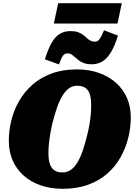

<svg xmlns="http://www.w3.org/2000/svg" viewBox="-20 -1161 858 1198"><path d="M371 17Q296 17 234 -4.5Q172 -26 127.5 -65.5Q83 -105 59 -160Q35 -215 35 -282Q35 -347 51 -411Q67 -475 100 -532Q133 -589 183 -633Q233 -677 302.5 -702.5Q372 -728 460 -728Q536 -728 597.5 -706Q659 -684 703.5 -644.5Q748 -605 772 -550.5Q796 -496 796 -429Q796 -364 780 -300Q764 -236 731.5 -178.5Q699 -121 648.5 -77Q598 -33 529 -8Q460 17 371 17ZM462 -626Q433 -626 410.5 -610Q388 -594 369.5 -563.5Q351 -533 336 -490Q321 -447 307 -392Q299 -357 293.5 -324.5Q288 -292 285 -261.5Q282 -231 282 -205Q282 -172 288 -149Q294 -126 305 -112Q316 -98 332 -91.5Q348 -85 369 -85Q398 -85 421 -100.5Q444 -116 462.5 -146.5Q481 -177 496 -220.5Q511 -264 524 -318Q533 -353 538.5 -386Q544 -419 546.5 -449Q549 -479 549 -506Q549 -539 543.5 -562Q538 -585 527 -599Q516 -613 499.5 -619.5Q483 -626 462 -626ZM552 -760Q524 -760 504.5 -767Q485 -774 471.5 -784.5Q458 -795 447.5 -804.5Q437 -814 426.5 -821Q416 -828 402 -828Q382 -828 371 -811Q360 -794 348 -759L260 -791Q279 -852 300.5 -891Q322 -930 351 -948.5Q380 -967 420 -967Q448 -967 466 -960.5Q484 -954 497.5 -944Q511 -934 521.5 -924Q532 -914 544 -907.5Q556 -901 572 -901Q585 -901 594 -909Q603 -917 611 -932.5Q619 -948 629 -972L716 -939Q696 -874 672 -834.5Q648 -795 619 -777.5Q590 -760 552 -760ZM343 -1141H740L713 -1014H316Z"/></svg>

Font: Roboto Serif 20pt Black
Style: Italic
Weight: 900
Italic angle: -10°
Version: Version 1.008